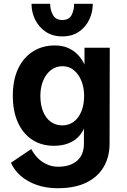

<svg xmlns="http://www.w3.org/2000/svg" viewBox="-20 -761 672 1018"><path d="M425 0V-79Q413 -52 391.5 -31.5Q370 -11 338.5 0.5Q307 12 265 12Q200 12 151 -20Q102 -52 75 -111.5Q48 -171 48 -253Q48 -337 76 -396.5Q104 -456 154.5 -488Q205 -520 270 -520Q312 -520 342.5 -506Q373 -492 394 -469.5Q415 -447 428 -419V-508H562L561 0Q561 71 529.5 124.5Q498 178 437 207.5Q376 237 285 237Q225 237 175 219.5Q125 202 90 171.5Q55 141 38 102L146 29Q157 52 177.5 74Q198 96 226.5 109.5Q255 123 288 123Q352 123 388.5 91.5Q425 60 425 0ZM312 -96Q346 -97 371.5 -116Q397 -135 411.5 -170.5Q426 -206 426 -253Q426 -297 411.5 -332.5Q397 -368 371.5 -389Q346 -410 312 -410Q276 -410 249.5 -389Q223 -368 208.5 -332.5Q194 -297 194 -253Q194 -205 208.5 -169.5Q223 -134 249.5 -115Q276 -96 312 -96ZM310 -568Q259 -568 222.5 -592.5Q186 -617 166.5 -656.5Q147 -696 147 -741H246Q246 -707 261 -681Q276 -655 310 -655Q346 -655 359.5 -681Q373 -707 373 -741H472Q472 -696 453 -656.5Q434 -617 398 -592.5Q362 -568 310 -568Z"/></svg>

Font: Inclusive Sans
Style: Bold
Weight: 700
Designer: Olivia King
Foundry: Olivia King
Version: Version 2.004